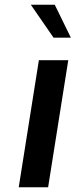

<svg xmlns="http://www.w3.org/2000/svg" viewBox="-20 -790 319 810"><path d="M144 -536H268L183 0H59ZM110 -770H211L279 -631H206Z"/></svg>

Font: Exo SemiBold
Style: Italic
Weight: 600
Italic angle: -9°
Designer: Natanael Gama
Foundry: Natanael Gama
Version: Version 1.500; ttfautohint (v1.6)